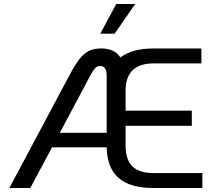

<svg xmlns="http://www.w3.org/2000/svg" viewBox="-20 -943 1077 963"><path d="M995 -75V0H751Q631 0 574 -51Q517 -102 515 -204H241L132 0H27L328 -565Q357 -620 379.5 -648Q402 -676 426.5 -688Q451 -700 488 -700Q554 -700 584 -655Q643 -700 751 -700H990V-625H751Q610 -625 610 -488V-388H942V-312H610V-212Q610 -142 644 -108.5Q678 -75 751 -75ZM280 -277H515V-564Q515 -612 483 -612Q468 -612 458 -602Q448 -592 433 -564ZM563 -923H658L555 -774H483Z"/></svg>

Font: KoHo Medium
Style: Regular
Weight: 500
Version: Version 1.000; ttfautohint (v1.6)